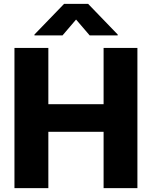

<svg xmlns="http://www.w3.org/2000/svg" viewBox="-20 -976 788 996"><path d="M304.3 -792.3 374.6 -874.6 445.3 -792.3H590.6V-796.9L437.1 -956H312.5L158.7 -796.9V-792.3ZM55 0H230.8V-292.3H517.4V0H692.8V-727.3H517.4V-435.4H230.8V-727.3H55Z"/></svg>

Font: TID UI Extra Bold
Style: Regular
Weight: 800
Designer: The TID Project Authors
Foundry: Bakken & Bæck
Version: Version 1.001;hotconv 1.0.109;makeotfexe 2.5.65596